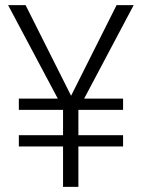

<svg xmlns="http://www.w3.org/2000/svg" viewBox="-20 -731 556 751"><path d="M461.4 -202.1V-158.2H286.6V0H226.6V-158.2H53.7V-202.1H226.6V-301.3H53.7V-345.2H206.1L11.7 -710.9H80.1L257.8 -356.9H258.3L436 -710.9H502.9L309.1 -345.2H461.4V-301.3H286.6V-202.1Z"/></svg>

Font: Vazirmatn UI ExtraLight
Style: Regular
Weight: 200
Designer: Saber Rastikerdar
Foundry: Saber Rastikerdar
Version: Version 33.003